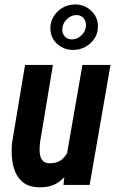

<svg xmlns="http://www.w3.org/2000/svg" viewBox="-20 -814 516 845"><path d="M273.9 -132.3 342.8 -528.3H466.3L374.5 0H259.3ZM304.2 -237.3 336.4 -238.8Q332 -197.8 321.5 -153.8Q311 -109.9 290.5 -72Q270 -34.2 236.1 -11.2Q202.1 11.7 151.4 10.3Q110.4 9.3 85.4 -8.5Q60.5 -26.4 48.1 -55.4Q35.6 -84.5 32.7 -118.9Q29.8 -153.3 33.2 -186.5L90.3 -528.3H212.9L155.8 -185.1Q154.8 -173.3 154.3 -158Q153.8 -142.6 157 -128.9Q160.2 -115.2 168.7 -106Q177.2 -96.7 194.3 -95.7Q233.9 -93.8 256.6 -116Q279.3 -138.2 290 -172.1Q300.8 -206.1 304.2 -237.3ZM201.7 -689.9Q201.7 -719.2 217 -743.2Q232.4 -767.1 257.1 -780.8Q281.7 -794.4 311 -794.4Q352.1 -794.4 381.6 -766.6Q411.1 -738.8 411.1 -696.8Q411.1 -667.5 395.5 -644Q379.9 -620.6 355.2 -607.4Q330.6 -594.2 301.8 -594.2Q260.7 -594.2 231.2 -621.1Q201.7 -647.9 201.7 -689.9ZM254.4 -690.4Q252 -670.4 263.4 -655.5Q274.9 -640.6 296.4 -640.6Q319.3 -640.6 337.2 -657.2Q355 -673.8 357.9 -696.3Q360.8 -716.8 349.4 -732.2Q337.9 -747.6 316.9 -747.6Q293 -747.6 275.1 -730.5Q257.3 -713.4 254.4 -690.4Z"/></svg>

Font: Roboto Condensed SemiBold
Style: Italic
Weight: 600
Italic angle: -12°
Designer: Christian Robertson
Foundry: Google
Version: Version 3.008; 2023